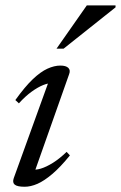

<svg xmlns="http://www.w3.org/2000/svg" viewBox="-20 -702 460 732"><path d="M32.5 -23 167.5 -396.5 181 -385Q165.5 -386 144.8 -377.8Q124 -369.5 100.2 -352.2Q76.5 -335 52 -308L38.5 -320.5Q75 -371.5 105 -400Q135 -428.5 161 -440.2Q187 -452 210 -452Q231.5 -452 240.5 -443.2Q249.5 -434.5 243.5 -419L108.5 -37L99.5 -56Q115 -53 135.8 -59.2Q156.5 -65.5 181.8 -81.2Q207 -97 234 -123L246.5 -109.5Q210 -64.5 179.2 -38.5Q148.5 -12.5 122.8 -1.2Q97 10 74 10Q46 10 36.2 2Q26.5 -6 32.5 -23ZM195.5 -516.5 311 -681.5H420.5V-674L222.5 -516.5Z"/></svg>

Font: Newsreader 28pt
Style: Italic
Weight: 400
Italic angle: -17°
Version: Version 1.003